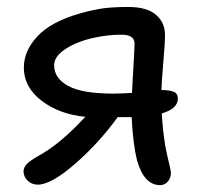

<svg xmlns="http://www.w3.org/2000/svg" viewBox="-20 -523 589 554"><path d="M88.9 9.8Q72.3 9.8 60.1 -1.5Q47.9 -12.7 47.9 -28.8Q47.9 -40 57.9 -50.3Q67.9 -60.5 92.8 -74.2Q155.3 -108.9 226.1 -186Q152.3 -192.9 100.6 -231.9Q48.8 -271 48.8 -328.1Q48.8 -376.5 88.4 -418.7Q127.9 -460.9 212.9 -484.9Q253.4 -496.1 282.2 -499.5Q311 -502.9 350.1 -502.9Q403.8 -502.9 429.9 -480.5Q456.1 -458 456.1 -421.9Q456.1 -399.4 451.2 -342.8Q446.3 -286.1 445.8 -263.2Q468.8 -263.2 481 -258.3Q493.2 -253.4 493.2 -238.8Q493.2 -209 446.8 -195.8Q449.2 -150.4 457 -101.1Q459 -89.4 463.1 -71.8Q467.3 -54.2 470.2 -41.5Q473.1 -28.8 473.1 -23.9Q473.1 -9.3 464.1 1Q455.1 11.2 441.9 11.2Q396.5 11.2 376 -58.1Q363.3 -108.4 359.9 -185.1H351.1H319.8Q264.2 -108.9 195.8 -49.6Q127.4 9.8 88.9 9.8ZM136.2 -335Q136.2 -296.9 177 -274.9Q217.8 -252.9 307.1 -252.9Q324.7 -252.9 360.8 -254.9Q361.8 -278.8 365 -331.1Q368.2 -383.3 368.2 -397Q368.2 -422.9 331.1 -422.9Q293 -422.9 255.9 -415Q205.1 -404.8 170.7 -382.8Q136.2 -360.8 136.2 -335Z"/></svg>

Font: Shantell Sans Normal
Style: Regular
Weight: 400
Designer: Stephen Nixon, Anya Danilova, Shantell Martin
Foundry: Arrow Type
Version: Version 1.006;[559af2be0]